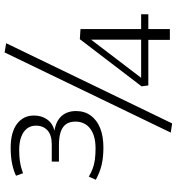

<svg xmlns="http://www.w3.org/2000/svg" viewBox="14 -790 786 855"><g transform="rotate(-90 407.5 -363.0)"><path d="M34 -330 48 -361Q65 -351 83 -344Q101 -337 123.5 -334Q146 -331 173 -331Q231 -331 262 -355Q293 -379 293 -421Q293 -445 282.5 -461Q272 -477 249 -485.5Q226 -494 188 -494H115V-526H191Q234 -526 254.5 -545.5Q275 -565 275 -596Q275 -620 262 -636.5Q249 -653 225 -662Q201 -671 168 -671Q141 -671 121.5 -668.5Q102 -666 88 -662Q74 -658 63 -654L52 -685Q71 -695 103 -702Q135 -709 177 -709Q245 -709 282.5 -681Q320 -653 320 -605Q320 -571 302.5 -546.5Q285 -522 253 -514Q296 -507 318 -482Q340 -457 340 -418Q340 -380 320 -352.5Q300 -325 264 -310.5Q228 -296 177 -296Q134 -296 100 -304Q66 -312 34 -330ZM285 10 244 4 601 -736 642 -729ZM454 -96 450 -126 660 -401 705 -398V-128H771V-96H705V0H657V-96ZM488 -128H658V-351Z"/></g></svg>

Font: Georama ExtraCondensed Thin Light
Style: Regular
Weight: 300
Version: Version 1.001